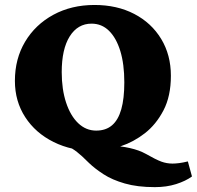

<svg xmlns="http://www.w3.org/2000/svg" viewBox="-20 -602 793 773"><path d="M361.3 5.9Q268.6 5.9 195.8 -30.3Q123 -66.4 81.5 -130.4Q40 -194.3 40 -276.4Q40 -365.2 81.1 -434.1Q122.1 -502.9 194.8 -542.5Q267.6 -582 360.4 -582Q451.2 -582 520.5 -545.9Q589.8 -509.8 628.9 -445.3Q668 -380.9 668 -296.9Q668 -214.8 638.2 -157.7Q608.4 -100.6 563 -65.4Q517.6 -30.3 467.3 -13.7Q417 2.9 376 2.9ZM603.5 151.4Q533.2 151.4 482.4 136.7Q431.6 122.1 397 99.6Q362.3 77.1 338.9 54.7Q322.3 38.1 311 27.8Q299.8 17.6 290.5 10.3Q281.2 2.9 272.5 -2.4Q263.7 -7.8 252 -14.6H427.7Q464.8 -14.6 502.9 -5.9Q541 2.9 565.4 16.6Q608.4 41 629.9 48.8Q651.4 56.6 674.8 56.6Q685.5 56.6 701.2 54.7Q716.8 52.7 736.3 47.9L752.9 108.4Q727.5 127 689 139.2Q650.4 151.4 603.5 151.4ZM367.2 -76.2Q406.2 -76.2 431.2 -97.7Q456.1 -119.1 468.3 -162.1Q480.5 -205.1 480.5 -270.5Q480.5 -343.8 464.4 -396.5Q448.2 -449.2 418.9 -478Q389.6 -506.8 348.6 -506.8Q293 -506.8 260.7 -455.6Q228.5 -404.3 228.5 -311.5Q228.5 -242.2 246.1 -189Q263.7 -135.7 294.9 -106Q326.2 -76.2 367.2 -76.2Z"/></svg>

Font: Crimson Pro Black
Style: Regular
Weight: 900
Designer: Jacques Le Bailly
Foundry: Baron von Fonthausen
Version: Version 1.003